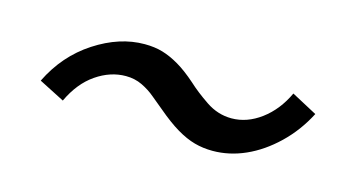

<svg xmlns="http://www.w3.org/2000/svg" viewBox="-34 -441 566 312"><g transform="rotate(15 249.0 -284.5)"><path d="M332 -215Q316 -215 301.5 -219Q287 -223 271 -232.5Q255 -242 235 -259Q225 -267 215 -275.5Q205 -284 192.5 -290Q180 -296 165 -296Q139 -296 115 -279.5Q91 -263 76 -231L33 -253Q56 -300 97.5 -327Q139 -354 181 -354Q198 -354 211.5 -350Q225 -346 239.5 -337.5Q254 -329 271 -314Q285 -301 305 -287.5Q325 -274 348 -274Q374 -274 397.5 -291.5Q421 -309 435 -339L478 -316Q462 -285 438 -262Q414 -239 387 -227Q360 -215 332 -215Z"/></g></svg>

Font: Nunito Sans 7pt Condensed
Style: Italic
Weight: 400
Width: 3
Italic angle: -9°
Designer: Vernon Adams
Foundry: Vernon Adams
Version: Version 3.101;gftools[0.9.27]